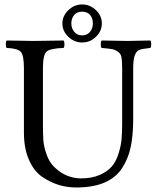

<svg xmlns="http://www.w3.org/2000/svg" viewBox="-20 -828 701 858"><path d="M347.2 -775.9Q324.2 -775.9 311.5 -761Q298.8 -746.1 298.8 -723.1Q298.8 -701.2 312 -685.5Q325.2 -669.9 347.2 -669.9Q369.1 -669.9 382.1 -685.5Q395 -701.2 395 -723.1Q395 -747.1 382.1 -761.5Q369.1 -775.9 347.2 -775.9ZM435.1 -723.1Q435.1 -689 408.9 -663.6Q382.8 -638.2 347.2 -638.2Q312 -638.2 285.4 -663.6Q258.8 -689 258.8 -722.9Q258.8 -756.8 285.4 -782.5Q312 -808.1 346.9 -808.1Q381.8 -808.1 408.4 -783Q435.1 -757.8 435.1 -723.1ZM171.9 -522.9V-269Q171.9 -227.1 173.8 -200Q175.8 -172.9 188 -137.9Q200.2 -103 223.1 -81.1Q274.9 -31.2 341.8 -30.8Q390.6 -30.8 425.8 -46.4Q460.9 -62 480 -84.5Q499 -106.9 510 -142.6Q521 -178.2 523.4 -207.5Q525.9 -236.8 525.9 -276.9V-522.9Q525.9 -555.2 522.9 -571.5Q520 -587.9 507.1 -596.9Q494.1 -606 481 -608.4Q467.8 -610.8 434.1 -613.8Q430.2 -617.7 430.2 -629.9Q430.2 -642.1 434.1 -647Q534.2 -645 549.8 -645Q553.7 -645 651.9 -647Q655.8 -642.1 655.8 -630.1Q655.8 -618.2 651.9 -613.8Q615.7 -609.9 603.3 -605.5Q590.8 -601.1 583 -582.5Q575.2 -564 575.2 -522.9V-294.9Q575.2 -224.1 564.2 -171.6Q553.2 -119.1 525.6 -76.7Q498 -34.2 447 -12.2Q396 9.8 320.8 9.8Q281.7 9.8 245.4 -0.7Q209 -11.2 170.9 -36.1Q132.8 -61 109.9 -112.5Q86.9 -164.1 86.9 -235.8V-522.9Q86.9 -582 72.5 -596.9Q58.1 -611.8 9.8 -613.8Q5.9 -617.7 5.9 -629.9Q5.9 -642.1 9.8 -647Q109.9 -645 128.9 -645Q166 -645 264.2 -647Q268.1 -642.1 268.1 -630.1Q268.1 -618.2 264.2 -613.8Q204.1 -611.8 188 -597.4Q171.9 -583 171.9 -522.9Z"/></svg>

Font: Linux Libertine Capitals
Style: Small Caps
Weight: 400
Designer: Philipp H. Poll
Foundry: Philipp H. Poll
Version: Version 5.1.3